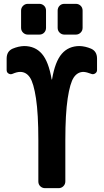

<svg xmlns="http://www.w3.org/2000/svg" viewBox="-20 -980 540 1000"><path d="M375 -960Q389.6 -960 399.9 -950.2Q410.2 -940.4 410.2 -924.8V-835Q410.2 -820.3 399.9 -810.1Q389.6 -799.8 375 -799.8H315.4Q300.8 -799.8 290.5 -810.1Q280.3 -820.3 280.3 -835V-924.8Q280.3 -939.5 290 -949.7Q299.8 -960 315.4 -960ZM125 -960H184.6Q199.2 -960 209.5 -950.2Q219.7 -940.4 219.7 -924.8V-835Q219.7 -820.3 210 -810.1Q200.2 -799.8 184.6 -799.8H125Q110.4 -799.8 100.1 -810.1Q89.8 -820.3 89.8 -835V-924.8Q89.8 -939.5 100.1 -949.7Q110.4 -960 125 -960ZM454.1 -726.6Q485.4 -712.9 485.4 -674.8V-615.2Q485.4 -603.5 475.1 -597.2Q464.8 -590.8 454.1 -595.7Q431.6 -604.5 415 -605.5Q383.8 -605.5 364.3 -576.7Q344.7 -547.9 332.5 -467.3Q320.3 -386.7 320.3 -250V-35.2Q320.3 -20.5 310.1 -10.3Q299.8 0 285.2 0H214.8Q200.2 0 189.9 -9.8Q179.7 -19.5 179.7 -35.2V-250Q179.7 -386.7 167.5 -467.3Q155.3 -547.9 135.7 -576.7Q116.2 -605.5 85 -605.5Q68.4 -605.5 45.9 -595.7Q35.2 -590.8 24.9 -596.7Q14.6 -602.5 14.6 -615.2V-674.8Q14.6 -712.9 45.9 -726.6Q76.2 -739.3 105.5 -740.2Q163.1 -740.2 198.2 -699.7Q233.4 -659.2 249 -566.4Q249 -565.4 250 -565.4Q251 -565.4 251 -566.4Q266.6 -659.2 301.8 -699.7Q336.9 -740.2 394.5 -740.2Q423.8 -739.3 454.1 -726.6Z"/></svg>

Font: Rounded-L Mgen+ 1m bold
Style: Bold
Weight: 700
Designer: [Source Han Sans]
Ryoko NISHIZUKA  (kana & ideographs); Paul D. Hunt (Latin, Greek & Cyrillic); Wenlong ZHANG  (bopomofo
Version: Version 1.059.20150602